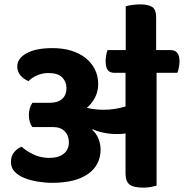

<svg xmlns="http://www.w3.org/2000/svg" viewBox="-20 -847 841 878"><path d="M696 -514V2Q686 5 670.5 8Q655 11 635 11Q589 11 571.5 -4Q554 -19 554 -53V-237Q545 -235 535 -234.5Q525 -234 513 -234Q484 -234 454.5 -240Q425 -246 404 -256L402 -253Q419 -239 429.5 -214Q440 -189 440 -164Q440 -92 382.5 -51.5Q325 -11 219 -11Q186 -11 152.5 -16.5Q119 -22 91.5 -33Q64 -44 47 -62Q30 -80 30 -106Q30 -134 45.5 -152Q61 -170 79 -176Q101 -156 133.5 -140.5Q166 -125 205 -125Q248 -125 271.5 -144Q295 -163 295 -196Q295 -227 276 -246.5Q257 -266 222 -266H128Q121 -275 116.5 -289Q112 -303 112 -320Q112 -338 116.5 -352Q121 -366 128 -377H208Q244 -377 264 -394.5Q284 -412 284 -444Q284 -473 264.5 -493Q245 -513 201 -513Q174 -513 150 -502.5Q126 -492 110 -476Q87 -486 73 -503Q59 -520 59 -543Q59 -580 101.5 -603.5Q144 -627 221 -627Q267 -627 305 -615.5Q343 -604 370.5 -582.5Q398 -561 413.5 -530.5Q429 -500 429 -463Q429 -428 414 -400Q399 -372 377 -354Q392 -350 413 -347.5Q434 -345 453 -345Q504 -345 554 -360V-514H504Q481 -514 472 -527.5Q463 -541 463 -568Q463 -579 465.5 -594Q468 -609 472 -618H555V-818Q562 -821 582.5 -824Q603 -827 620 -827Q657 -827 675.5 -815.5Q694 -804 694 -767V-618H760Q801 -618 801 -566Q801 -555 798 -539Q795 -523 791 -514Z"/></svg>

Font: Baloo 2
Style: Bold
Weight: 700
Designer: Sarang Kulkarni and Ek Type
Foundry: Ek Type
Version: Version 1.640;hotconv 1.0.111;makeotfexe 2.5.65597; ttfautoh